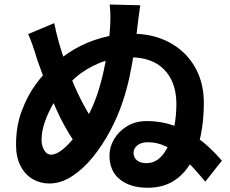

<svg xmlns="http://www.w3.org/2000/svg" viewBox="-20 -818 1040 868"><path d="M614.1 -794.1Q609.8 -768.3 606.9 -743.1Q604 -717.9 602 -704Q596.6 -653.1 587.6 -593.1Q578.7 -533 565.9 -472.7Q553.1 -412.4 535.2 -359.9Q513.4 -292.7 478 -226.4Q442.6 -160.2 398.8 -106.5Q355 -52.8 304.9 -20.7Q254.8 11.5 203.3 11.5Q162.4 11.5 128 -8.3Q93.6 -28 73.1 -67.4Q52.5 -106.7 52.5 -163.9Q52.5 -248.7 78.7 -317.8Q104.9 -387 142.8 -438.3Q174.6 -481.8 217.8 -522.3Q261 -562.9 315.7 -595.1Q370.4 -627.3 437 -646.3Q503.5 -665.2 581.5 -665.2Q649.6 -665.2 707.8 -643.3Q766 -621.4 809.5 -580.7Q853 -539.9 877.3 -482.2Q901.5 -424.5 901.5 -352Q901.5 -274.9 887.5 -205.7Q873.5 -136.5 843.1 -83.1Q812.6 -29.7 764.3 0.5Q715.9 30.8 647.2 30.8Q569.2 30.8 522.1 -6.9Q474.9 -44.5 474.9 -115Q474.9 -153.2 495.8 -188.9Q516.6 -224.5 554.6 -247.6Q592.5 -270.7 643.7 -270.7Q702.6 -270.7 753.4 -254.4Q804.1 -238 846.8 -211.5Q889.5 -185 923.6 -153.4Q957.6 -121.8 983.1 -91.8L908.1 3.3Q888.3 -20.7 861.1 -51.2Q833.8 -81.8 800.7 -109.9Q767.5 -137.9 729.3 -156.5Q691.1 -175 648.3 -175Q618.4 -175 601.1 -160.9Q583.8 -146.8 583.8 -127.7Q583.8 -106.1 598.9 -93.3Q614 -80.5 641.8 -80.5Q676.2 -80.5 701.7 -103.5Q727.2 -126.5 743.8 -165.3Q760.5 -204.2 768.9 -251.7Q777.4 -299.1 777.4 -347.9Q777.4 -399.1 762.7 -438.5Q747.9 -478 720.7 -505Q693.5 -532 655.8 -545.3Q618 -558.7 572 -558.7Q492.1 -558.7 429.9 -533.3Q367.7 -508 321.5 -467.4Q275.2 -426.8 241 -379.8Q220.9 -351.9 204.3 -318.4Q187.6 -284.8 177.7 -251Q167.9 -217.1 167.9 -185.9Q167.9 -159.6 179.5 -139.3Q191.2 -118.9 210.9 -118.9Q233.5 -118.9 262 -141.3Q290.4 -163.6 319.7 -201.9Q349 -240.2 375.3 -289.2Q401.7 -338.1 419.6 -391.3Q436.6 -442.2 449.3 -500.1Q462 -558.1 469.4 -613.2Q476.8 -668.3 478.4 -707.6Q479.6 -740.6 478.9 -757.9Q478.1 -775.1 476.1 -797.6ZM225.2 -713.3Q233.7 -670.3 246.5 -625.2Q259.4 -580.1 274.7 -537.2Q290 -494.2 305.2 -456.7Q320.4 -419.3 334.5 -390.6Q362 -333.4 388 -292.7Q413.9 -252 443.4 -214.2L365 -115.5Q348.2 -134.5 330.1 -158.1Q312 -181.7 292.9 -212.9Q273.9 -244.2 252.8 -285.1Q235.1 -321.4 216.2 -366.9Q197.3 -412.4 180.2 -459.5Q163.1 -506.6 149 -546Q143.2 -564 138.5 -579.8Q133.8 -595.5 126.7 -615.3Q119.7 -635.2 107.6 -664.1Z"/></svg>

Font: Shanggu Sans SC VF
Style: Regular
Weight: 250
Designer: GuiWonder
Version: Version 1.021